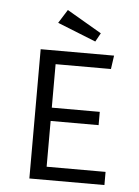

<svg xmlns="http://www.w3.org/2000/svg" viewBox="-49 -685 524 724"><g transform="rotate(5 213.0 -323.0)"><path d="M150.4 -273.4H332V-223.1H150.4V-49.8H373.5V0H89.4V-489.3H367.2L359.9 -438H150.4ZM310.1 -568.8 292 -536.1 146.5 -594.2 178.7 -645.5Z"/></g></svg>

Font: Amiri Typewriter
Style: Regular
Weight: 400
Monospace: yes
Designer: Khaled Hosny
Version: Version 1.1